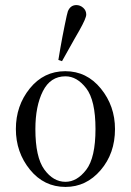

<svg xmlns="http://www.w3.org/2000/svg" viewBox="-20 -719 512 750"><path d="M429.2 -214.8Q429.2 -119.6 373 -54.2Q316.9 11.2 235.8 11.2Q151.9 11.2 96.9 -56.4Q42 -124 42 -215.1Q42 -306.2 96.4 -373.5Q150.9 -440.9 234.9 -440.9Q318.8 -440.9 374 -373Q429.2 -305.2 429.2 -214.8ZM118.2 -214.8Q118.2 -105 153.1 -56.9Q188 -8.8 235.8 -8.8Q280.8 -8.8 316.9 -55.9Q353 -103 353 -215.1Q353 -327.1 316.9 -374Q280.8 -420.9 235.8 -420.9Q176.8 -420.9 147.5 -362.8Q118.2 -304.7 118.2 -214.8ZM208 -484.9Q208 -486.8 215.6 -530Q223.1 -573.2 232.7 -620.1Q242.2 -667 245.1 -674.8Q254.9 -698.7 277.8 -699.2Q293 -699.2 304.9 -688.7Q316.9 -678.2 316.9 -662.1Q316.9 -647.9 290 -600.1Q285.2 -591.3 272 -568.8Q243.2 -518.1 222.2 -480Z"/></svg>

Font: CMU Serif Upright Italic
Style: UprightItalic
Weight: 500
Version: Version 0.7.0